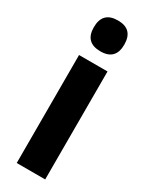

<svg xmlns="http://www.w3.org/2000/svg" viewBox="-202 -807 659 847"><g transform="rotate(30 127.0 -384.0)"><path d="M127 -768Q204 -768 204 -689Q204 -611 127 -611Q49 -611 49 -689Q49 -768 127 -768ZM199 -550V0H54V-550Z"/></g></svg>

Font: Noto Sans Hebrew ExtraCondensed ExtraBold
Style: Regular
Weight: 800
Width: 2
Designer: Monotype Design Team
Foundry: Monotype Imaging Inc.
Version: Version 2.004; ttfautohint (v1.8.4.7-5d5b)